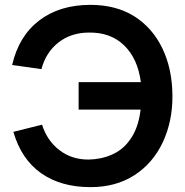

<svg xmlns="http://www.w3.org/2000/svg" viewBox="-20 -755 760 790"><path d="M352.5 15Q230.5 15 149 -42.5Q67.5 -100 35 -212.5L153 -242Q173.5 -176.5 224.5 -137.2Q275.5 -98 345 -98.5Q397 -99.5 440.5 -118.8Q484 -138 511 -175Q549 -223 558.5 -304H303.5V-417H559.5Q547 -513.5 491 -568Q435 -622.5 345 -621Q272 -620.5 220.5 -580.2Q169 -540 150.5 -470.5L30 -487.5Q57 -606 141 -670.5Q225 -735 352.5 -735Q457 -735 532.5 -688Q607.5 -640.5 648.2 -555.8Q689 -471 689.5 -360Q690 -256 650 -170Q609 -83 532.8 -34Q456.5 15 352.5 15Z"/></svg>

Font: Vortex Mix
Style: Bold
Weight: 700
Designer: Mikhail Sharanda
Foundry: Mikhail Sharanda
Version: Version 4.504;Glyphs 3.1.2 (3151)